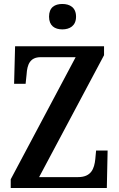

<svg xmlns="http://www.w3.org/2000/svg" viewBox="-20 -947 599 967"><path d="M294 -799C331 -799 363 -817 363 -863C363 -910 331 -927 294 -927C256 -927 227 -910 227 -863C227 -817 256 -799 294 -799ZM34 0H518L522 -189H464L460 -146C455 -98 440 -55 373 -55H177L504 -669V-714H56L51 -525H109L114 -573C117 -622 131 -659 185 -659H361L34 -44Z"/></svg>

Font: Noto Serif Devanagari Condensed SemiBold
Style: Regular
Weight: 600
Width: 3
Designer: Universal Thirst, Indian Type Foundry and the Monotype Design Team
Foundry: Monotype Imaging Inc.
Version: Version 2.004